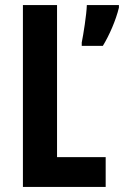

<svg xmlns="http://www.w3.org/2000/svg" viewBox="-20 -734 487 754"><path d="M70 0H395V-117H204V-714H70ZM447 -704V-714H321C320 -677 307 -596 301 -567V-554H384C409 -595 435 -654 447 -704Z"/></svg>

Font: Noto Sans Gurmukhi ExtraCondensed
Style: Bold
Weight: 700
Width: 2
Designer: Jelle Bosma - Monotype Design Team
Foundry: Monotype Imaging Inc.
Version: Version 2.004